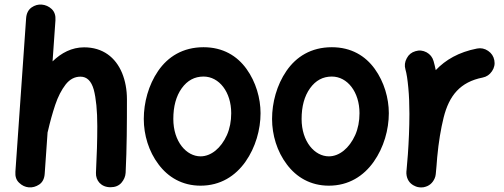

<svg xmlns="http://www.w3.org/2000/svg" viewBox="-20 -762 2222 847"><path d="M106.9 64.5C123 65.9 138.7 61.5 153.3 51.8C167.5 42 175.8 26.4 177.2 4.4L189.9 -178.2C190.4 -179.7 190.9 -181.6 191.4 -183.6C200.7 -224.1 211.4 -262.7 223.6 -299.3C235.8 -335.9 251.5 -365.7 269.5 -389.2C287.6 -412.1 309.1 -423.8 335 -423.8C363.3 -423.8 382.8 -404.8 393.6 -366.7C403.8 -328.1 409.2 -274.4 409.2 -205.6C409.2 -143.1 407.2 -77.1 403.3 0.5C401.9 34.2 425.8 64 467.3 64C487.8 64 503.9 57.6 515.6 44.4C526.9 31.2 533.2 16.6 534.2 0.5C539.6 -108.9 540 -219.7 540 -323.7C540 -366.2 532.7 -405.3 518.6 -439.9C489.7 -509.3 433.1 -553.2 351.1 -553.2C296.9 -553.2 250.5 -528.8 211.9 -491.2L224.6 -672.4C226.1 -693.4 220.7 -710 208 -722.2C195.3 -733.9 180.7 -740.2 164.6 -741.7C148.4 -743.2 133.3 -738.8 119.1 -729C105 -718.8 96.7 -703.1 95.2 -681.2L47.9 -4.4C46.4 16.6 51.8 32.7 64.5 44.4C76.7 56.2 90.8 63 106.9 64.5Z M877.9 -553.7C786.6 -553.7 720.7 -511.7 677.7 -449.2C634.8 -386.7 614.3 -309.1 614.3 -237.3C614.3 -166.5 636.2 -93.8 679.2 -37.1C721.7 20 784.2 57.1 864.7 57.1C952.6 57.1 1018.6 14.2 1063 -48.8C1107.4 -111.8 1129.4 -190.4 1129.4 -262.7C1129.4 -328.6 1108.9 -400.4 1067.4 -458C1025.9 -515.6 963.4 -553.7 877.9 -553.7ZM877.9 -424.3C946.8 -424.3 1000 -356 1000 -262.7C1000 -227.1 993.7 -194.8 981 -166C955.1 -108.4 911.1 -72.3 864.7 -72.3C802.7 -72.3 744.6 -136.7 744.6 -237.3C744.6 -292.5 756.8 -337.9 781.7 -372.6C806.6 -407.2 838.4 -424.3 877.9 -424.3Z M1443.8 -553.7C1352.5 -553.7 1286.6 -511.7 1243.7 -449.2C1200.7 -386.7 1180.2 -309.1 1180.2 -237.3C1180.2 -166.5 1202.1 -93.8 1245.1 -37.1C1287.6 20 1350.1 57.1 1430.7 57.1C1518.6 57.1 1584.5 14.2 1628.9 -48.8C1673.3 -111.8 1695.3 -190.4 1695.3 -262.7C1695.3 -328.6 1674.8 -400.4 1633.3 -458C1591.8 -515.6 1529.3 -553.7 1443.8 -553.7ZM1443.8 -424.3C1512.7 -424.3 1565.9 -356 1565.9 -262.7C1565.9 -227.1 1559.6 -194.8 1546.9 -166C1521 -108.4 1477.1 -72.3 1430.7 -72.3C1368.7 -72.3 1310.5 -136.7 1310.5 -237.3C1310.5 -292.5 1322.8 -337.9 1347.7 -372.6C1372.6 -407.2 1404.3 -424.3 1443.8 -424.3Z M1831.1 64.5C1836.9 64.9 1842.8 64.9 1848.6 64H1849.1C1849.6 63.5 1850.1 63.5 1850.6 63.5C1872.6 59.1 1888.2 45.9 1897.5 24.9C1899.9 19 1901.9 12.7 1902.3 6.3C1904.8 -17.1 1906.7 -42 1908.7 -68.4C1915 -135.7 1924.8 -193.8 1937 -243.2C1961.4 -340.8 2010.3 -400.4 2109.4 -419.9C2126.5 -423.3 2140.1 -432.6 2150.4 -447.8C2160.6 -462.9 2164.1 -479 2160.6 -496.6C2157.2 -513.7 2148.4 -527.3 2133.3 -537.6C2118.2 -547.9 2101.6 -551.3 2084.5 -547.9C2003.9 -532.2 1945.3 -498 1902.3 -452.6C1899.4 -467.3 1896 -480.5 1892.6 -492.7C1887.7 -509.8 1877.4 -522.5 1861.8 -531.2C1845.7 -539.6 1829.6 -541.5 1812.5 -536.1C1795.4 -531.2 1782.7 -521 1774.4 -504.9C1765.6 -488.8 1763.7 -472.7 1768.6 -455.6C1773.9 -438 1777.8 -411.1 1781.2 -375.5C1784.7 -339.4 1786.1 -300.8 1786.1 -259.8C1786.1 -199.2 1783.2 -135.7 1779.3 -80.6L1773.4 -10.3C1772.9 -8.8 1772.9 -7.8 1772.9 -6.3C1772.5 0 1772.5 6.8 1773.9 13.2C1778.3 35.6 1791.5 51.3 1812.5 59.6C1813 60.1 1813 60.1 1813.5 60.1L1814 60.5C1819.3 62.5 1825.2 64 1831.1 64.5Z"/></svg>

Font: Mikhak
Style: Bold
Weight: 700
Designer: Amin Abedi
Version: Version 3.2